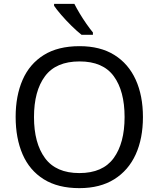

<svg xmlns="http://www.w3.org/2000/svg" viewBox="-20 -964 821 994"><path d="M720 -358Q720 -247 682.5 -164.5Q645 -82 571.5 -36Q498 10 391 10Q280 10 206.5 -36Q133 -82 97 -165Q61 -248 61 -359Q61 -468 97 -550.5Q133 -633 206.5 -679Q280 -725 392 -725Q499 -725 572 -679.5Q645 -634 682.5 -551.5Q720 -469 720 -358ZM156 -358Q156 -223 213 -145.5Q270 -68 391 -68Q512 -68 568.5 -145.5Q625 -223 625 -358Q625 -493 569 -569.5Q513 -646 392 -646Q270 -646 213 -569.5Q156 -493 156 -358ZM365 -944Q376 -922 392.5 -894.5Q409 -867 427.5 -840.5Q446 -814 461 -796V-784H402Q379 -802 350 -830.5Q321 -859 296.5 -887.5Q272 -916 260 -934V-944Z"/></svg>

Font: Noto Sans
Style: Regular
Weight: 400
Designer: Monotype Design Team
Foundry: Monotype Imaging Inc.
Version: Version 1.902